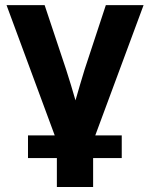

<svg xmlns="http://www.w3.org/2000/svg" viewBox="-20 -536 594 760"><path d="M205.1 204.1V22.9L5.9 -515.6H156.7L241.7 -260.7Q251.5 -230.5 260.7 -200Q270 -169.4 278.8 -138.7Q287.6 -169.4 296.6 -200Q305.7 -230.5 314.9 -260.7L398.9 -515.6H548.3L348.6 22.9V204.1ZM90.8 89.8V0H461.9V89.8Z"/></svg>

Font: Inter Display
Style: Bold
Weight: 700
Designer: Rasmus Andersson
Foundry: rsms
Version: Version 4.001;git-9221beed3